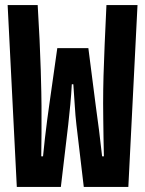

<svg xmlns="http://www.w3.org/2000/svg" viewBox="-20 -734 570 754"><path d="M46 0 10 -714H128Q137 -565 140 -460.5Q143 -356 143 -318Q143 -262 143 -212Q143 -162 142 -120H149Q152 -153 156.5 -191.5Q161 -230 165.5 -264.5Q170 -299 173 -319L205 -545H327L356 -319Q362 -277 369 -222Q376 -167 381 -120H388Q387 -155 386.5 -193.5Q386 -232 385.5 -267.5Q385 -303 385 -328Q385 -380 386.5 -436Q388 -492 391 -559.5Q394 -627 398 -714H520L484 0H309L280 -245Q276 -279 273.5 -321.5Q271 -364 268 -403H262Q260 -365 256 -322Q252 -279 248 -245L219 0Z"/></svg>

Font: Noto Sans Mono Condensed
Style: Bold
Weight: 700
Width: 3
Designer: Monotype Design Team
Foundry: Monotype Imaging Inc.
Version: Version 2.014